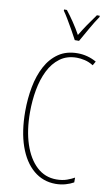

<svg xmlns="http://www.w3.org/2000/svg" viewBox="-103 -1002 622 1064"><g transform="rotate(10 207.5 -470.0)"><path d="M285 -699Q229 -699 190 -670Q151 -641 127 -592.5Q103 -544 92 -483Q81 -422 81 -357Q81 -255 106.5 -178Q132 -101 178.5 -58Q225 -15 289 -15Q323 -15 349 -24.5Q375 -34 390 -43V-16Q371 -5 344.5 2.5Q318 10 289 10Q218 10 165 -34.5Q112 -79 83 -161.5Q54 -244 54 -358Q54 -429 66.5 -495Q79 -561 106.5 -612.5Q134 -664 178 -694Q222 -724 285 -724Q341 -724 391 -696L378 -673Q354 -688 329.5 -693.5Q305 -699 285 -699ZM256 -793Q243 -818 226.5 -847Q210 -876 194.5 -902Q179 -928 168 -943V-950H184Q204 -925 227 -891Q250 -857 268 -824Q288 -857 308 -886.5Q328 -916 353 -950H369V-943Q347 -911 323.5 -869.5Q300 -828 280 -793Z"/></g></svg>

Font: Noto Sans Gujarati UI ExtraCondensed Thin
Style: Regular
Weight: 100
Width: 2
Designer: Jelle Bosma - Monotype Design Team, Universal Thirst
Foundry: Monotype Imaging Inc.
Version: Version 2.106; ttfautohint (v1.8.4.7-5d5b)